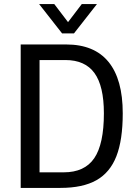

<svg xmlns="http://www.w3.org/2000/svg" viewBox="-20 -917 663 937"><path d="M81 0ZM81 -700H303Q440 -700 509.5 -615Q579 -530 579 -364Q579 -234 548 -154.5Q517 -75 450.5 -37.5Q384 0 275 0H81ZM291 -76Q393 -76 440 -145Q487 -214 487 -364Q487 -497 441 -560.5Q395 -624 299 -624H173V-76ZM171 -897H245L312 -809L379 -897H453L341 -754H283Z"/></svg>

Font: Sarabun
Style: Regular
Weight: 400
Designer: Suppakit Chalermlarp | Katatrad Co.,Ltd.
Foundry: Cadson Demak Co.,Ltd.
Version: Version 1.000; ttfautohint (v1.6)